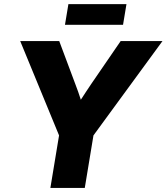

<svg xmlns="http://www.w3.org/2000/svg" viewBox="-20 -931 825 951"><path d="M229.5 0 272.5 -260.3 80.1 -727.5H273.4L352.5 -516.1Q360.4 -496.1 367.2 -476.3Q374 -456.5 380.4 -437Q393.1 -456.5 406 -476.3Q418.9 -496.1 432.6 -516.1L577.6 -727.5H784.7L442.9 -260.3L399.9 0ZM606.4 -910.6 589.4 -808.1H301.8L318.8 -910.6Z"/></svg>

Font: Inter Display ExtraBold
Style: Italic
Weight: 800
Italic angle: -9.39999°
Designer: Rasmus Andersson
Foundry: rsms
Version: Version 4.000;git-a52131595